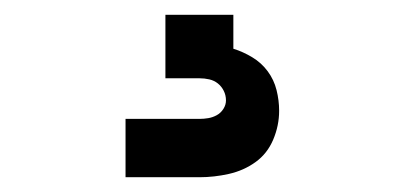

<svg xmlns="http://www.w3.org/2000/svg" viewBox="-20 -20 540 260"><path d="M150 220V141H250Q256 141 262 140Q268 139 273.5 136Q279 133 282.5 127.5Q286 122 286 116Q286 109 283 103Q280 97 275 93Q270 89 263.5 87.5Q257 86 250 86H204V0H296V46Q309 50 321.5 57.5Q334 65 342.5 76.5Q351 88 354.5 102Q358 116 358 130Q358 150 350 169Q342 188 326 199.5Q310 211 290 215.5Q270 220 250 220Z"/></svg>

Font: Moesevka
Style: Bold
Weight: 700
Monospace: yes
Designer: Belleve Invis
Foundry: Belleve Invis
Version: Version 32.5.0; ttfautohint (v1.8.4)